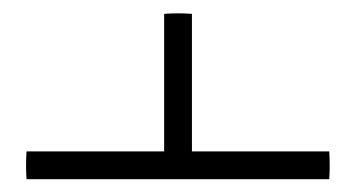

<svg xmlns="http://www.w3.org/2000/svg" viewBox="-20 -483 542 293"><path d="M482.4 -252Q483.9 -230.5 482.4 -209.5H20.5Q19 -230.5 20.5 -252H230.5V-461.9Q251.5 -463.4 272.9 -461.9V-252Z"/></svg>

Font: Federov2
Style: Regular
Weight: 400
Designer: Olexa M. Volochay | Cyreal.org
Foundry: Olexa M. Volochay | Cyreal.org
Version: Version 1.000